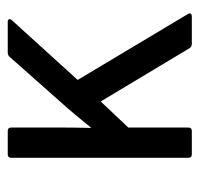

<svg xmlns="http://www.w3.org/2000/svg" viewBox="-30 -498 527 508"><g transform="rotate(-90 234.0 -243.5)"><path d="M80 0Q71 0 71 -9V-478Q71 -487 80 -487H142Q151 -487 151 -478V-405Q151 -371 151 -336.5Q151 -302 150 -267H151Q168 -288 185.5 -309Q203 -330 222 -351L339 -483Q343 -487 350 -487H431Q436 -487 437.5 -484Q439 -481 435 -476L277 -302L451 -11Q457 0 444 0H372Q365 0 361 -6L220 -241L151 -168V-9Q151 0 142 0Z"/></g></svg>

Font: Sofia Sans Semi Condensed
Style: Regular
Weight: 400
Designer: Botio Nikoltchev, Ani Petrova
Foundry: lettersoup
Version: Version 4.100; ttfautohint (v1.8.4.7-5d5b)